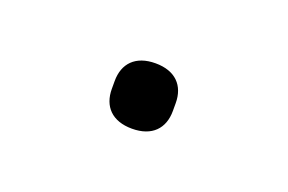

<svg xmlns="http://www.w3.org/2000/svg" viewBox="-31 -134 310 207"><g transform="rotate(20 124.0 -30.5)"><path d="M124 7C147 7 159 -6 159 -26V-35C159 -55 147 -68 124 -68C101 -68 89 -55 89 -35V-26C89 -6 101 7 124 7Z"/></g></svg>

Font: IBM Plex Arabic ExtraLight
Style: Regular
Weight: 200
Designer: Mike Abbink, Paul van der Laan, Pieter van Rosmalen, Wael Morcos, Khajak Apelian
Foundry: Bold Monday
Version: Version 1.0